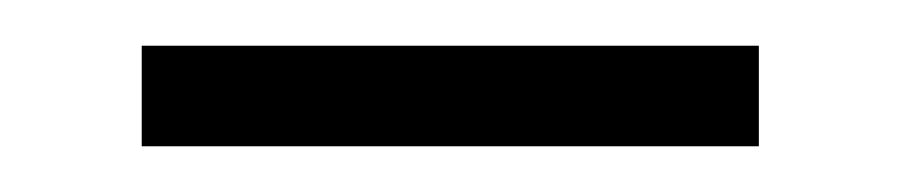

<svg xmlns="http://www.w3.org/2000/svg" viewBox="-20 -347 394 84"><path d="M312 -327V-283H42V-327Z"/></svg>

Font: Pathway Extreme
Style: Regular
Weight: 400
Designer: Eduardo Rodriguez Tunni
Foundry: Eduardo Rodriguez Tunni
Version: Version 1.001;gftools[0.9.26]